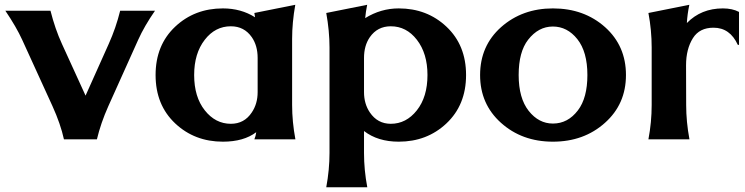

<svg xmlns="http://www.w3.org/2000/svg" viewBox="-20 -582 3112 802"><path d="M247.1 0Q232.9 -64.5 199.2 -138.7L72.8 -415.5Q48.3 -469.2 2.4 -537.1H190.9Q210 -461.4 238.8 -398.4L337.4 -182.6L434.1 -398.4Q464.4 -465.8 481.9 -537.1H627.4Q583 -473.1 557.1 -415.5L432.6 -138.7Q400.9 -67.9 384.8 0Z M1213.9 0H1042.5Q1048.3 -13.7 1050.3 -29.8Q998 9.8 911.1 9.8Q793 9.8 711.9 -66.4Q629.9 -143.6 629.9 -268.6Q629.9 -393.6 711.9 -470.7Q793 -546.9 911.1 -546.9Q986.8 -546.9 1045.4 -509.8Q1043.9 -518.6 1042.5 -527.8L1213.4 -562Q1200.2 -487.8 1200.2 -419.4V-143.6Q1200.2 -73.2 1213.9 0ZM944.3 -64.9Q1000.5 -64.9 1031.7 -112.3Q1056.2 -148.4 1056.2 -197.3V-339.8Q1056.2 -391.6 1031.7 -426.8Q1000 -472.2 944.3 -472.2Q878.9 -472.2 835.4 -416Q791 -358.9 791 -268.6Q791 -177.2 835.4 -121.1Q879.9 -64.9 944.3 -64.9Z M1612.3 -64.9Q1676.8 -64.9 1721.2 -121.1Q1765.6 -177.2 1765.6 -268.6Q1765.6 -358.9 1721.2 -416Q1677.7 -472.2 1612.3 -472.2Q1556.6 -472.2 1524.9 -426.8Q1500.5 -391.6 1500.5 -339.8V-197.3Q1500.5 -148.4 1524.9 -112.3Q1557.1 -64.9 1612.3 -64.9ZM1645.5 9.8Q1558.1 9.8 1500.5 -34.7V56.6Q1500.5 128.4 1514.2 200.2H1342.8Q1356.4 127 1356.4 56.6V-383.3Q1356.4 -452.6 1342.8 -527.8L1513.7 -562Q1507.8 -532.7 1505.4 -506.3Q1570.8 -546.9 1645.5 -546.9Q1763.7 -546.9 1844.7 -470.7Q1926.8 -393.6 1926.8 -268.6Q1926.8 -143.6 1844.7 -66.4Q1763.7 9.8 1645.5 9.8Z M2072.3 -69.3Q1985.4 -147.5 1985.4 -268.6Q1985.4 -390.6 2073.2 -468.8Q2161.6 -546.9 2289.6 -546.9Q2419.9 -546.9 2507.8 -468.3Q2594.7 -390.1 2594.7 -268.6Q2594.7 -147 2506.8 -68.8Q2418.9 9.8 2289.6 9.8Q2160.2 9.8 2072.3 -69.3ZM2289.6 -65.9Q2352.1 -65.9 2394 -121.1Q2433.6 -172.9 2433.6 -268.6Q2433.6 -365.7 2391.6 -418.5Q2349.6 -471.2 2289.3 -471.2Q2229 -471.2 2186 -416Q2146.5 -365.2 2146.5 -268.6Q2146.5 -171.9 2188.5 -118.7Q2230.5 -65.9 2289.6 -65.9Z M2688.5 0Q2702.1 -71.8 2702.1 -143.6V-383.8Q2702.1 -455.6 2688.5 -527.8L2859.4 -562Q2851.1 -522.9 2849.1 -485.8Q2908.7 -546.9 2999.5 -546.9Q3039.1 -546.9 3066.9 -532.2V-394.5H3062Q3029.3 -466.3 2960.4 -466.3Q2901.9 -466.3 2874.5 -422.9Q2845.7 -377 2845.7 -309.6L2846.2 -143.6Q2846.2 -73.2 2859.9 0Z"/></svg>

Font: Classica
Style: Bold
Weight: 700
Designer: Wojciech Kalinowski "wmk69" (wmk69@o2.pl)
Foundry: Wojciech Kalinowski "wmk69" (wmk69@o2.pl)
Version: Version 2.1.1; 2021-05-14